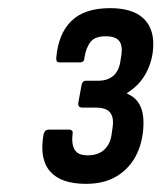

<svg xmlns="http://www.w3.org/2000/svg" viewBox="-20 -795 396 471"><path d="M191 -344Q129 -344 102.5 -375Q76 -406 87 -466Q90 -477 99 -477H149Q160 -477 158 -466Q155 -442 163 -428Q171 -414 195 -414Q221 -414 236 -428Q251 -442 254 -467L256 -481Q260 -506 250.5 -518.5Q241 -531 215 -531H182Q171 -531 172 -542L180 -586Q182 -597 191 -597H221Q245 -597 259 -610Q273 -623 276 -649L278 -661Q281 -684 272 -695Q263 -706 239 -706Q213 -706 202 -692Q191 -678 187 -653Q187 -642 176 -642H126Q117 -642 118 -653Q123 -712 155 -743.5Q187 -775 250 -775Q303 -775 329.5 -752Q356 -729 356 -687Q356 -651 340 -619Q324 -587 292 -567V-565Q312 -557 322 -539Q332 -521 332 -495Q332 -452 316 -418Q300 -384 268.5 -364Q237 -344 191 -344Z"/></svg>

Font: Sofia Sans Condensed SemiBold
Style: Italic
Weight: 600
Italic angle: -9°
Version: Version 4.100